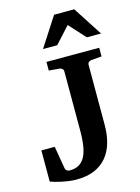

<svg xmlns="http://www.w3.org/2000/svg" viewBox="-136 -993 794 1086"><g transform="rotate(-15 260.5 -450.0)"><path d="M429.2 -615.2Q419.9 -614.3 413.6 -608.4Q407.2 -602.5 407.2 -592.8V-242.2Q407.2 -184.1 393.6 -136.7Q379.9 -89.4 351.3 -55.2Q322.8 -21 278.6 -2.4Q234.4 16.1 172.9 16.1Q152.3 16.1 130.9 13.2Q109.4 10.3 89.6 6.1Q69.8 2 52.7 -2.9Q35.6 -7.8 23.9 -12.2V-194.8H102.1L125 -61Q126.5 -56.2 129.9 -52.2Q132.8 -48.8 137.7 -46.4Q142.6 -43.9 150.9 -43.9Q178.7 -43.9 200 -54.2Q221.2 -64.5 235.8 -87.9Q250.5 -111.3 257.8 -149.9Q265.1 -188.5 265.1 -245.1V-592.8Q265.1 -602.5 258.3 -608.4Q251.5 -614.3 243.2 -615.2L181.2 -620.1V-670.9H490.2V-620.1ZM438 -746.1 351.1 -841.3 264.2 -746.1H181.2L292 -917.5H410.2L521 -746.1Z"/></g></svg>

Font: Charis SIL Phon
Style: Bold
Weight: 700
Foundry: SIL International
Version: Version 5.000